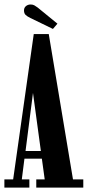

<svg xmlns="http://www.w3.org/2000/svg" viewBox="-20 -856 400 876"><path d="M0 0V-37.5H40L134 -700.5H202.5L313 -37.5H360V0H145.5V-37.5H184L171 -132H91.5L79.5 -37.5H114V0ZM96.5 -167H166.5L130.5 -432ZM221.5 -724 118.5 -774Q104 -781 96.8 -788Q89.5 -795 89.5 -808.5Q89.5 -820.5 98.2 -828Q107 -835.5 120 -835.5Q130.5 -835.5 137.5 -831.2Q144.5 -827 152 -821.5L242 -748Z"/></svg>

Font: Imbue 10pt
Style: Bold
Weight: 700
Designer: Tyler Finck
Foundry: Etcetera Type Company
Version: Version 1.102; ttfautohint (v1.8.3)